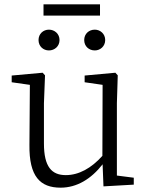

<svg xmlns="http://www.w3.org/2000/svg" viewBox="-20 -853 682 887"><path d="M260 14C335 14 401 -26 454 -94L458 8L598 0V-32L520 -42V-376L524 -505L513 -517L371 -504V-473L454 -461L453 -133C402 -76 344 -44 284 -44C219 -44 183 -82 183 -190V-376L188 -505L177 -517L34 -504V-473L118 -461L116 -184C114 -37 166 14 260 14ZM206 -620C232 -620 255 -639 255 -668C255 -697 232 -716 206 -716C180 -716 158 -697 158 -668C158 -639 180 -620 206 -620ZM418 -620C443 -620 466 -639 466 -668C466 -697 443 -716 418 -716C391 -716 369 -697 369 -668C369 -639 391 -620 418 -620ZM181 -781H442V-833H181Z"/></svg>

Font: Kiri Minchoo Light
Style: Regular
Weight: 300
Designer: Ryoko NISHIZUKA 西塚涼子 (kana & ideographs); Frank Grießhammer (Latin, Greek & Cyrillic);
akenotsuki.com/eyeben/fonts/ (U+
Foundry: Adobe
akenotsuki.com/eyeben/fonts/
Version: Version 4.002;hotconv 1.0.119;makeotfexe 2.5.65604